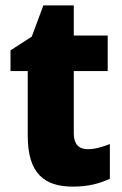

<svg xmlns="http://www.w3.org/2000/svg" viewBox="-20 -683 453 713"><path d="M305 -129C272 -129 254 -149 254 -187V-419H380V-551H254V-663H141L98 -547L19 -496V-419H83V-179C83 -38 145 10 251 10C310 10 350 -2 388 -19V-148C359 -137 333 -129 305 -129Z"/></svg>

Font: Noto Sans Bengali SemiCondensed ExtraBold
Style: Regular
Weight: 800
Width: 4
Designer: Joana Ranito - Universal Thirst; Jelle Bosma - Monotype Design Team
Foundry: Universal Thirst ehf.
Version: Version 3.000